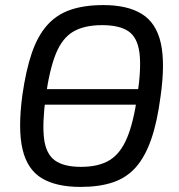

<svg xmlns="http://www.w3.org/2000/svg" viewBox="-20 -723 706 756"><path d="M90 -311V-372H573V-311ZM387 -703Q482 -703 538.5 -668Q595 -633 613 -554Q631 -475 612 -342Q599 -242 575 -173.5Q551 -105 514.5 -64Q478 -23 424.5 -5Q371 13 297 13Q202 13 145 -21Q88 -55 69 -134Q50 -213 68 -348Q82 -446 105 -513.5Q128 -581 165 -623Q202 -665 256.5 -684Q311 -703 387 -703ZM382 -624Q312 -624 268.5 -598.5Q225 -573 200 -511.5Q175 -450 160 -342Q146 -237 153.5 -177Q161 -117 196 -91.5Q231 -66 299 -66Q368 -66 411 -92Q454 -118 480 -179.5Q506 -241 521 -348Q537 -456 529 -516Q521 -576 485.5 -600Q450 -624 382 -624Z"/></svg>

Font: Exo 2
Style: Italic
Weight: 400
Italic angle: -8°
Designer: Natanael Gama
Foundry: Natanael Gama
Version: Version 2.010